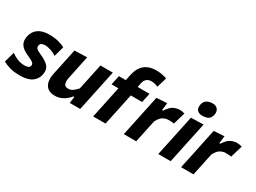

<svg xmlns="http://www.w3.org/2000/svg" viewBox="-44 -1370 2675 2006"><g transform="rotate(30 1293.5 -367.0)"><path d="M205.5 13Q134 13 83.5 -1.8Q33 -16.5 -0.5 -35.5L34.5 -161Q64.5 -138 106.2 -120.2Q148 -102.5 193.5 -102.5Q219.5 -102.5 237.2 -108.8Q255 -115 260 -135Q261.5 -140 261.5 -144.5Q261.5 -159.5 247 -172Q228 -188 174.5 -211Q107 -240 81.5 -280Q64.5 -306.5 64.5 -341.5Q64.5 -360 69 -380.5Q82.5 -444 131.8 -478Q181 -512 262 -512Q326 -512 375.2 -498.8Q424.5 -485.5 453 -468L419 -345.5Q389 -368.5 348.2 -381.2Q307.5 -394 280.5 -394Q260 -394 242 -386.5Q224 -379 219 -356Q218 -351 218 -346.5Q218 -333.5 227 -322Q239 -306.5 286 -286Q361 -254 392.5 -216.5Q414.5 -190.5 414.5 -150.5Q414.5 -133 410.5 -113.5Q398.5 -56.5 349 -21.8Q299.5 13 205.5 13Z M629 13.5Q548.5 13.5 517 -39Q497 -72 497 -119Q497 -147 504 -179.5Q512 -218.5 523.5 -272Q538.5 -342 549.5 -393.8Q560.5 -445.5 571.5 -499L722 -503.5Q711 -450.5 700 -398.5Q689 -346.5 677.5 -290.5L662.5 -219.5Q658 -198 658 -180.5Q658 -161 663.5 -147Q674 -120 713 -120Q743.5 -120 768.8 -138.2Q794 -156.5 818 -184.5L840.5 -290.5Q852.5 -346.5 863 -396Q873.5 -445.5 884.5 -499H1034Q1022.5 -445.5 1011.5 -393.5Q1000.5 -341.5 986 -271.5L974 -216Q961 -154 950.5 -104Q939.5 -53.5 928.5 0H802.5L813 -78H800.5Q772.5 -39.5 726.8 -13Q681 13.5 629 13.5Z M1085 0Q1096 -53.5 1107 -104Q1117.5 -154 1130.5 -216L1141 -266Q1146.5 -292 1153 -323Q1159.5 -354 1166.5 -386.5H1083.5L1107.5 -499H1190.5Q1194 -516 1197.5 -532.5Q1201 -549 1204 -564Q1219 -634.5 1250.2 -674.5Q1281.5 -714.5 1324.5 -730.8Q1367.5 -747 1417.5 -747Q1452.5 -747 1487.2 -740.8Q1522 -734.5 1546.5 -724L1510.5 -604Q1470.5 -623 1430 -623Q1358.5 -623 1343 -546Q1341 -536 1338 -521.5L1333.5 -499H1476.5L1452.5 -386.5H1315.5L1280 -216.5Q1266.5 -153.5 1256 -103.5Q1245.5 -53.5 1234 0Z M1454.5 0Q1466 -53.5 1476.5 -103.5Q1487 -153 1500.5 -216L1511 -266Q1522 -319.5 1534.5 -378Q1547 -436.5 1560 -499L1686 -506.5L1675 -418H1687.5Q1725.5 -477.5 1763.2 -495Q1801 -512.5 1834.5 -512.5Q1850.5 -512.5 1867 -509.8Q1883.5 -507 1895.5 -502.5L1852.5 -358Q1833 -360.5 1817 -361.2Q1801 -362 1782.5 -362Q1756.5 -362 1724 -345.8Q1691.5 -329.5 1662.5 -274L1648 -208Q1636 -152 1626 -103Q1615.5 -54 1604 0Z M1870.5 0Q1882 -53.5 1892.5 -104Q1903 -154 1916.5 -216L1927 -266Q1942.5 -341 1954 -393.5Q1965 -445.5 1976 -499L2126.5 -503.5Q2115 -448.5 2103.8 -395.2Q2092.5 -342 2076 -266L2065.5 -216Q2052.5 -154 2042 -103.5Q2031 -53 2020 0ZM2066.5 -576Q2025 -576 2004.5 -600Q1990.5 -616.5 1990.5 -642.5Q1990.5 -654 1993 -667.5Q2001.5 -707.5 2030.2 -725Q2059 -742.5 2100.5 -742.5Q2142 -742.5 2162 -715.5Q2176.5 -696 2176.5 -671Q2176.5 -661 2174 -650Q2165 -606 2136.8 -591Q2108.5 -576 2066.5 -576Z M2145.5 0Q2157 -53.5 2167.5 -103.5Q2178 -153 2191.5 -216L2202 -266Q2213 -319.5 2225.5 -378Q2238 -436.5 2251 -499L2377 -506.5L2366 -418H2378.5Q2416.5 -477.5 2454.2 -495Q2492 -512.5 2525.5 -512.5Q2541.5 -512.5 2558 -509.8Q2574.5 -507 2586.5 -502.5L2543.5 -358Q2524 -360.5 2508 -361.2Q2492 -362 2473.5 -362Q2447.5 -362 2415 -345.8Q2382.5 -329.5 2353.5 -274L2339 -208Q2327 -152 2317 -103Q2306.5 -54 2295 0Z"/></g></svg>

Font: Heraclito
Style: Bold Italic
Weight: 700
Italic angle: -12°
Designer: Kostas Bartsokas (font) & Cristiano Sobral (main changes)
Foundry: Kostas Bartsokas (font) & Cristiano Sobral (main changes)
Version: Version 1.00;July 8, 2020;FontCreator 13.0.0.2655 64-bit